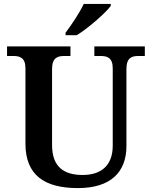

<svg xmlns="http://www.w3.org/2000/svg" viewBox="-20 -951 776 981"><path d="M315 -784V-771H372C431 -807 521 -886 546 -921V-931H408C387 -886 344 -822 315 -784ZM378 10C546 10 626 -72 626 -205V-598C626 -657 654 -665 688 -665H720V-714H462V-665H493C527 -665 556 -657 556 -602V-207C556 -109 501 -57 402 -57C309 -57 246 -96 246 -210V-598C246 -657 275 -665 309 -665H340V-714H16V-665H47C81 -665 110 -657 110 -602V-217C110 -54 210 10 378 10Z"/></svg>

Font: Noto Serif Tamil SemiBold
Style: Regular
Weight: 600
Designer: Indian Type Foundry, Tom Grace, and the Monotype Design Team
Foundry: Monotype Imaging Inc.
Version: Version 2.004